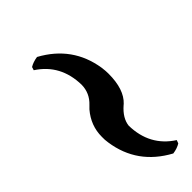

<svg xmlns="http://www.w3.org/2000/svg" viewBox="-2 -534 520 520"><g transform="rotate(45 258.0 -274.0)"><path d="M209 -268.1Q129.9 -266.6 89.4 -204.1L80.1 -207Q72.8 -218.8 70.3 -235.8Q118.2 -323.7 214.4 -338.9Q228 -340.8 239.3 -340.8Q299.3 -340.8 326.2 -312Q327.6 -310.1 328.6 -309.1Q351.6 -282.7 377.4 -279.8Q456.5 -281.2 497.1 -344.2L506.3 -340.8Q513.7 -329.1 516.1 -312Q467.8 -222.7 370.6 -208.5Q358.4 -206.5 347.2 -207Q304.7 -207 271 -235.8Q266.1 -240.2 262.7 -244.1Q240.7 -267.6 209 -268.1Z"/></g></svg>

Font: Linux Libertine Slanted O
Style: Bold Slanted
Weight: 700
Designer: Philipp H. Poll
Foundry: Philipp H. Poll
Version: Version 5.0.0